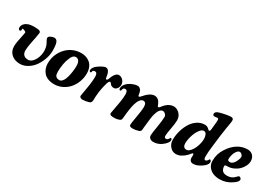

<svg xmlns="http://www.w3.org/2000/svg" viewBox="8 -1502 3242 2318"><g transform="rotate(30 1628.5 -343.5)"><path d="M236.3 11.7Q165 11.7 118.4 -28.8Q71.8 -69.3 71.8 -141.1Q71.8 -186.5 96.7 -296.4Q105.5 -336.4 105.5 -349.1Q105.5 -356.4 88.6 -364.3Q71.8 -372.1 60.5 -373.5Q54.2 -374 52.7 -369.1Q51.8 -367.7 52.5 -359.9Q53.2 -352.1 52.7 -350.1Q51.3 -344.2 46.6 -340.1Q42 -335.9 36.6 -336.4Q14.2 -338.9 14.2 -367.2Q14.2 -393.6 34.2 -418.5Q46.4 -434.1 70.6 -445.6Q94.7 -457 119.1 -460.4Q160.2 -467.3 213.9 -460.9Q258.3 -458.5 258.3 -430.7Q258.3 -427.2 245.6 -355Q244.1 -347.7 236.6 -310.1Q229 -272.5 225.8 -254.6Q222.7 -236.8 219 -209.5Q215.3 -182.1 215.3 -164.6Q215.3 -122.6 237.3 -101.6Q259.3 -80.6 299.8 -80.6Q331.5 -80.6 359.1 -109.6Q386.7 -138.7 401.6 -181.9Q416.5 -225.1 416.5 -268.6Q416.5 -293.9 410.4 -320.3Q404.3 -346.7 395.5 -362.8Q392.6 -367.7 387 -378.4Q381.3 -389.2 378.9 -393.6Q376.5 -397.9 373.3 -404.8Q370.1 -411.6 368.9 -416Q367.7 -420.4 367.7 -423.8Q367.7 -435.5 374.5 -443.6Q381.3 -451.7 400.9 -460.4Q427.2 -471.2 441.9 -471.2Q466.3 -471.2 481.9 -451.7Q503.4 -420.4 503.4 -325.2Q503.4 -267.1 482.9 -207.3Q462.4 -147.5 428 -98.9Q393.6 -50.3 342.8 -19.3Q292 11.7 236.3 11.7Z M527.3 -162.6Q527.3 -242.2 560.3 -307.9Q593.3 -373.5 647.9 -415.5Q724.6 -472.7 820.3 -472.7Q856 -472.7 887.5 -461.7Q918.9 -450.7 943.8 -429.2Q968.8 -407.7 983.2 -372.1Q997.6 -336.4 997.6 -290.5Q997.6 -228.5 975.6 -171.6Q953.6 -114.7 916.5 -73Q879.4 -31.2 827.6 -6.6Q775.9 18.1 718.8 18.1Q668.9 18.1 630.9 2.7Q592.8 -12.7 570.8 -39.1Q548.8 -65.4 538.1 -96.4Q527.3 -127.4 527.3 -162.6ZM748 -56.6Q772.9 -56.6 792.7 -83.5Q812.5 -110.4 823 -151.1Q833.5 -191.9 838.9 -232.2Q844.2 -272.5 844.2 -306.6Q844.2 -355 827.4 -376.7Q810.5 -398.4 785.6 -398.4Q744.1 -398.4 720.2 -337.4Q701.7 -295.9 692.4 -241.5Q683.1 -187 683.1 -138.7Q683.1 -98.6 693.8 -81.5Q710.4 -56.6 748 -56.6Z M1343.3 -470.2Q1375.5 -470.2 1401.1 -443.8Q1426.8 -417.5 1426.8 -379.9Q1426.8 -350.1 1408.4 -326.7Q1390.1 -303.2 1364.3 -303.2Q1345.7 -303.2 1333.3 -309.8Q1320.8 -316.4 1316.2 -324.2Q1311.5 -332 1305.2 -338.6Q1298.8 -345.2 1291 -345.2Q1280.8 -345.2 1273.4 -330.1Q1266.1 -314.9 1254.4 -270.5Q1227.5 -166.5 1227.1 -54.7Q1226.1 -14.2 1196.8 -6.8Q1150.9 7.8 1108.9 7.8Q1092.3 8.3 1079.6 0.2Q1066.9 -7.8 1066.9 -21.5Q1066.9 -28.8 1076.2 -76.9Q1085.4 -125 1095 -190.9Q1104.5 -256.8 1104.5 -306.6Q1104.5 -362.3 1072.8 -364.3Q1062.5 -364.7 1052.7 -360.4Q1043 -356 1041 -350.1Q1039.1 -343.8 1037.6 -335Q1035.6 -325.2 1023.9 -327.1Q1010.3 -331.1 1010.3 -349.1Q1010.3 -368.2 1025.4 -389.2Q1040.5 -410.2 1064.9 -426.3Q1131.3 -471.7 1160.6 -471.7Q1186 -471.7 1202.1 -446.8Q1218.3 -422.9 1225.1 -365.7Q1227.1 -347.2 1239.7 -347.2Q1249 -347.2 1256.3 -364.3Q1293.9 -470.2 1343.3 -470.2Z M1700.7 -377.4Q1778.3 -470.7 1841.8 -470.7Q1871.6 -470.7 1894 -451.9Q1916.5 -433.1 1933.1 -387.7Q1939 -371.6 1947.3 -371.6Q1951.2 -371.6 1957.3 -375Q1963.4 -378.4 1965.8 -382.3Q2029.3 -474.1 2110.8 -474.1Q2133.3 -474.1 2159.2 -460Q2185.1 -445.8 2201.2 -421.4Q2224.1 -391.6 2224.1 -342.8Q2224.1 -302.2 2209.2 -224.9Q2194.3 -147.5 2194.3 -115.2Q2194.3 -90.3 2213.9 -86.9Q2236.8 -83.5 2252.9 -110.4Q2254.4 -112.8 2256.3 -116.9Q2258.3 -121.1 2259.3 -122.3Q2260.3 -123.5 2262.7 -124.8Q2265.1 -126 2268.6 -125.5Q2282.2 -122.6 2282.2 -99.1Q2282.2 -67.4 2226.1 -22Q2169.9 22.9 2105.5 22.9Q2075.2 22.9 2056.9 8.1Q2038.6 -6.8 2038.6 -31.7Q2038.6 -63 2055.4 -160.9Q2072.3 -258.8 2072.3 -310.1Q2072.3 -327.1 2055.7 -343.5Q2039.1 -359.9 2020.5 -359.9Q1972.7 -359.9 1946.8 -268.1Q1938.5 -237.3 1933.8 -202.1Q1929.2 -167 1919.9 -75.7Q1919.4 -68.8 1918.5 -58.8Q1917.5 -48.8 1917 -42.7Q1916.5 -36.6 1915.5 -32.7Q1912.6 -22.9 1904.8 -15.4Q1897 -7.8 1886.7 -5.9Q1844.7 7.3 1808.1 7.3Q1784.2 7.3 1772.7 1.2Q1761.2 -4.9 1761.2 -21.5Q1761.2 -43.9 1778.8 -141.6Q1796.4 -239.3 1796.4 -283.2Q1796.4 -318.4 1785.6 -334Q1774.9 -349.6 1752.4 -349.6Q1729 -349.6 1708.3 -321.8Q1687.5 -293.9 1675.3 -249Q1656.7 -183.6 1645.5 -49.3Q1644 -29.8 1638.7 -20.8Q1633.3 -11.7 1618.2 -5.9Q1585.4 6.3 1556.6 6.3Q1515.1 6.3 1506.3 2.4Q1498 0.5 1492.2 -6.1Q1486.3 -12.7 1486.3 -22.5Q1486.3 -30.3 1496.8 -81.3Q1507.3 -132.3 1517.6 -197.8Q1527.8 -263.2 1527.8 -306.6Q1527.8 -328.6 1520.8 -345Q1513.7 -361.3 1499 -362.3Q1484.9 -364.7 1475.6 -358.9Q1467.3 -354 1462.4 -339.4Q1461.9 -336.9 1460.7 -331.1Q1459.5 -325.2 1458.5 -322.3Q1454.6 -313.5 1445.8 -314.9Q1431.6 -318.8 1431.6 -339.8Q1431.6 -384.8 1483.4 -425.8Q1509.3 -445.3 1543.9 -458.3Q1578.6 -471.2 1604.5 -471.2Q1634.3 -471.2 1653.8 -439.9Q1664.6 -420.9 1669.9 -378.4Q1671.4 -365.2 1679.7 -365.2Q1685.1 -365.2 1688.5 -366.9Q1691.9 -368.7 1696 -372.8Q1700.2 -377 1700.7 -377.4Z M2295.4 -119.1Q2295.4 -180.7 2312.7 -242.4Q2330.1 -304.2 2360.8 -355.2Q2391.6 -406.2 2439.5 -438.2Q2487.3 -470.2 2543.5 -470.2Q2575.7 -470.2 2602.5 -444.3Q2613.8 -431.6 2618.7 -431.6Q2632.8 -431.6 2635.7 -455.6L2639.6 -491.7Q2651.9 -592.3 2645.5 -608.9Q2642.1 -617.7 2630.9 -617.7Q2626 -617.7 2611.1 -615Q2596.2 -612.3 2589.4 -612.8Q2579.1 -613.8 2572.5 -620.1Q2565.9 -626.5 2565.9 -637.2Q2565.9 -652.3 2578.4 -663.8Q2590.8 -675.3 2613.3 -681.6Q2646.5 -691.9 2695.1 -701.2Q2743.7 -710.4 2769.5 -710.4Q2785.6 -710.4 2794.2 -702.4Q2802.7 -694.3 2802.7 -680.2Q2802.7 -659.7 2798.6 -635.5Q2794.4 -611.3 2785.6 -560.1Q2776.9 -508.8 2769 -446.8L2751.5 -302.7Q2738.8 -200.7 2738.8 -141.6Q2738.8 -126.5 2742.7 -114Q2746.6 -101.6 2753.9 -99.6Q2763.7 -98.1 2773.9 -104.7Q2784.2 -111.3 2791 -122.1Q2792 -124 2793.7 -126.5Q2795.4 -128.9 2795.9 -130.4Q2799.3 -138.2 2804.7 -138.2Q2811.5 -137.2 2818.1 -129.6Q2824.7 -122.1 2824.7 -109.4Q2824.7 -68.4 2758.8 -26.4Q2703.1 11.2 2652.3 11.2Q2627.4 11.2 2613.5 -3.4Q2599.6 -18.1 2599.6 -42.5Q2599.6 -49.3 2600.1 -59.8Q2600.6 -70.3 2600.6 -75.7Q2600.6 -81.1 2599.9 -86.9Q2599.1 -92.8 2597.2 -95.2Q2595.2 -97.7 2591.3 -97.7Q2585.9 -97.7 2579.6 -91.6Q2573.2 -85.4 2564 -73.5Q2554.7 -61.5 2548.3 -55.2Q2522 -27.8 2486.6 -7.3Q2451.2 13.2 2412.6 13.2Q2362.3 13.2 2328.9 -26.6Q2295.4 -66.4 2295.4 -119.1ZM2498.5 -95.7Q2526.4 -95.7 2554.4 -130.1Q2582.5 -164.6 2600.1 -216.3Q2617.7 -268.1 2617.7 -315.9Q2617.7 -347.2 2605.7 -373.3Q2593.8 -399.4 2568.8 -399.4Q2539.6 -399.4 2510.5 -358.4Q2481.4 -317.4 2464.4 -260.5Q2447.3 -203.6 2447.3 -154.8Q2447.3 -128.9 2459.7 -112.3Q2472.2 -95.7 2498.5 -95.7Z M3139.6 -469.7Q3181.6 -469.7 3209.5 -444.3Q3241.2 -414.1 3241.2 -362.8Q3241.2 -331.1 3224.1 -296.1Q3207 -261.2 3181.6 -236.3Q3152.3 -207.5 3111.8 -188.7Q3071.3 -169.9 3024.4 -169.9Q3004.4 -169.9 2998.3 -167Q2992.2 -164.1 2992.2 -153.3Q2992.2 -114.3 3015.1 -89.4Q3034.2 -69.3 3081.1 -69.3Q3147 -69.3 3189.9 -120.1Q3202.6 -136.7 3213.9 -136.7Q3224.1 -136.7 3233.9 -127.9Q3244.1 -119.1 3244.1 -107.4Q3244.1 -76.7 3188 -40.5Q3113.3 12.7 3020.5 12.7Q2972.7 12.7 2932.4 -3.2Q2892.1 -19 2865 -54.2Q2837.9 -89.4 2837.9 -138.2Q2837.9 -238.3 2890.1 -314.5Q2936 -387.7 2999.8 -428.7Q3063.5 -469.7 3139.6 -469.7ZM3002 -235.8Q3011.2 -228.5 3027.8 -228.5Q3048.8 -228.5 3068.1 -246.6Q3087.4 -264.6 3101.1 -295.9Q3116.2 -329.6 3116.2 -349.1Q3116.2 -369.1 3098.1 -384.3Q3085 -396.5 3071.3 -396.5Q3041.5 -396.5 3017.1 -348.1Q2995.1 -302.2 2995.1 -251.5Q2995.1 -241.2 3002 -235.8Z"/></g></svg>

Font: Cooper*
Style: Bold Italic
Weight: 700
Italic angle: -7°
Designer: Owen Earl
Foundry: indestructible type*
Version: Version 0.001